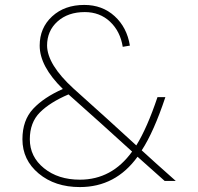

<svg xmlns="http://www.w3.org/2000/svg" viewBox="-20 -734 804 779"><path d="M693 0H648L538 -98Q449 25 304 25Q203 25 137 -30Q71 -85 71 -169Q71 -246 114.5 -292.5Q158 -339 235 -373Q141 -465 141 -549Q141 -621 191.5 -667.5Q242 -714 322 -714Q395 -714 445 -668.5Q495 -623 507 -549L478 -544Q468 -607 426.5 -646Q385 -685 324 -685Q256 -685 213.5 -647Q171 -609 171 -549Q172 -472 278 -375Q325 -332 418 -249Q510 -165 533 -144Q577 -215 619 -340H651Q604 -199 555 -124Q606 -77 693 0ZM304 -5Q434 -5 516 -119Q475 -156 389 -234Q302 -311 258 -351Q183 -319 142 -278Q101 -237 101 -169Q101 -98 158.5 -51.5Q216 -5 304 -5Z"/></svg>

Font: Metropolitano Thin
Style: Regular
Weight: 250
Designer: Fonts by Alex Slobzheninov & Chris M. Simpson / Changes by Cristiano Sobral
Foundry: Fonts by Alex Slobzheninov & Chris M. Simpson / Changes by Cristiano Sobral
Version: Version 1.00;August 30, 2020;FontCreator 13.0.0.2681 64-bit